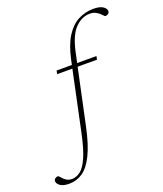

<svg xmlns="http://www.w3.org/2000/svg" viewBox="-356 -822 1020 1198"><g transform="rotate(-20 154.0 -223.0)"><path d="M114.5 -37.5Q90 78.5 57.2 144.5Q24.5 210.5 -16 237.8Q-56.5 265 -104.5 265Q-144.5 265 -164.5 250.8Q-184.5 236.5 -184.5 220Q-184.5 210 -176 203.2Q-167.5 196.5 -157.5 196.5Q-153.5 196.5 -147.5 204Q-141.5 211.5 -129.5 223Q-117.5 234 -105.5 238.5Q-93.5 243 -80 243Q-49.5 243 -22.5 222Q4.5 201 28.2 147.8Q52 94.5 72.5 -2L157.5 -403.5H56.5L61 -426H162.5L169 -457Q189 -550.5 224.2 -605.8Q259.5 -661 306.2 -685.2Q353 -709.5 407 -709.5Q450.5 -709.5 471 -695.2Q491.5 -681 491.5 -664.5Q491.5 -654.5 483 -647.8Q474.5 -641 464.5 -641Q460 -641 452 -650.5Q444 -660 430.5 -670Q417 -680 405.2 -684.2Q393.5 -688.5 376.5 -688.5Q322.5 -688.5 278.5 -643.8Q234.5 -599 211.5 -491.5L197.5 -426H325.5L321 -403.5H192.5Z"/></g></svg>

Font: Newsreader 16pt ExtraLight
Style: Italic
Weight: 275
Italic angle: -17°
Designer: Hugues Gentile
Foundry: Production Type
Version: Version 1.003; ttfautohint (v1.8.3)